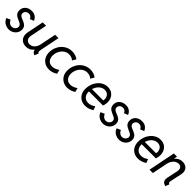

<svg xmlns="http://www.w3.org/2000/svg" viewBox="411 -1991 3467 3467"><g transform="rotate(45 2144.5 -258.0)"><path d="M177.2 7.8Q134.3 7.8 98.1 -8.8Q62 -25.4 37.8 -52.2Q13.7 -79.1 5.9 -109.4L82 -142.6Q90.3 -111.3 119.4 -88.4Q148.4 -65.4 182.6 -65.4Q207.5 -65.4 228.5 -77.4Q249.5 -89.4 262.2 -109.1Q274.9 -128.9 274.9 -152.3Q274.9 -178.2 260.3 -193.8Q245.6 -209.5 222.4 -220.5Q199.2 -231.4 173.1 -242.4Q147 -253.4 123.8 -268.8Q100.6 -284.2 85.9 -308.8Q71.3 -333.5 71.3 -372.1Q71.3 -418 93.3 -452.4Q115.2 -486.8 153.1 -506.1Q190.9 -525.4 238.3 -525.4Q303.7 -525.4 342.3 -493.9Q380.9 -462.4 392.6 -424.8L318.4 -395.5Q310.5 -414.6 291.5 -433.8Q272.5 -453.1 235.4 -453.1Q196.3 -453.1 172.9 -429.4Q149.4 -405.8 149.4 -374.5Q149.4 -348.6 164.3 -333Q179.2 -317.4 202.4 -306.6Q225.6 -295.9 251.7 -285.6Q277.8 -275.4 301 -260.5Q324.2 -245.6 339.1 -221.7Q354 -197.8 354 -159.7Q354 -112.3 330.1 -74.2Q306.2 -36.1 266.1 -14.2Q226.1 7.8 177.2 7.8Z M616.7 7.8Q562.5 7.8 522.7 -17.1Q482.9 -42 465.6 -88.9Q448.2 -135.7 461.4 -201.2L524.9 -517.6H610.4L547.4 -203.1Q533.7 -136.2 561.3 -102.3Q588.9 -68.4 635.7 -68.4Q673.3 -68.4 702.6 -87.2Q731.9 -106 751.5 -137Q771 -168 778.3 -204.1L841.8 -517.6H927.2L852.1 -144.5Q847.2 -119.1 846.9 -98.6Q846.7 -78.1 870.1 -68.4L839.8 7.8Q798.3 -4.9 782.2 -32.7Q766.1 -60.5 772 -88.9L805.7 -64.5H743.7L792.5 -96.7Q766.1 -53.7 724.1 -22.9Q682.1 7.8 616.7 7.8Z M1205.6 5.9Q1141.1 5.9 1092 -22.2Q1043 -50.3 1015.1 -100.6Q987.3 -150.9 987.3 -217.3Q987.3 -280.3 1008.5 -335.9Q1029.8 -391.6 1068.4 -434.1Q1106.9 -476.6 1159.4 -501Q1211.9 -525.4 1273.9 -525.4Q1320.3 -525.4 1362.1 -510.7Q1403.8 -496.1 1426.3 -474.6L1383.3 -403.3Q1368.7 -423.8 1336.2 -435.5Q1303.7 -447.3 1269 -447.3Q1226.1 -447.3 1190.2 -428Q1154.3 -408.7 1128.2 -376Q1102.1 -343.3 1087.9 -302.2Q1073.7 -261.2 1073.7 -217.8Q1073.7 -174.8 1089.8 -142.1Q1106 -109.4 1135.7 -90.8Q1165.5 -72.3 1206.5 -72.3Q1244.6 -72.3 1283.4 -89.1Q1322.3 -106 1343.3 -124L1363.8 -45.9Q1328.1 -21 1287.8 -7.6Q1247.6 5.9 1205.6 5.9Z M1670.4 5.9Q1606 5.9 1556.9 -22.2Q1507.8 -50.3 1480 -100.6Q1452.1 -150.9 1452.1 -217.3Q1452.1 -280.3 1473.4 -335.9Q1494.6 -391.6 1533.2 -434.1Q1571.8 -476.6 1624.3 -501Q1676.8 -525.4 1738.8 -525.4Q1785.2 -525.4 1826.9 -510.7Q1868.7 -496.1 1891.1 -474.6L1848.1 -403.3Q1833.5 -423.8 1801 -435.5Q1768.6 -447.3 1733.9 -447.3Q1690.9 -447.3 1655 -428Q1619.1 -408.7 1593 -376Q1566.9 -343.3 1552.7 -302.2Q1538.6 -261.2 1538.6 -217.8Q1538.6 -174.8 1554.7 -142.1Q1570.8 -109.4 1600.6 -90.8Q1630.4 -72.3 1671.4 -72.3Q1709.5 -72.3 1748.3 -89.1Q1787.1 -106 1808.1 -124L1828.6 -45.9Q1793 -21 1752.7 -7.6Q1712.4 5.9 1670.4 5.9Z M2128.9 7.8Q2065.4 7.8 2017.6 -20.3Q1969.7 -48.3 1943.1 -98.4Q1916.5 -148.4 1916.5 -214.4Q1916.5 -274.9 1936 -330.8Q1955.6 -386.7 1991.5 -430.4Q2027.3 -474.1 2075.9 -499.8Q2124.5 -525.4 2182.6 -525.4Q2244.1 -525.4 2287.1 -497.8Q2330.1 -470.2 2352.3 -424.6Q2374.5 -378.9 2374.5 -324.7Q2374.5 -309.1 2372.1 -290.5Q2369.6 -272 2365.5 -254.6Q2361.3 -237.3 2356 -225.6H1974.6L1986.3 -293.9H2293.5Q2295.9 -303.2 2296.9 -312.3Q2297.9 -321.3 2297.9 -330.1Q2297.9 -379.9 2266.1 -414.6Q2234.4 -449.2 2179.7 -449.2Q2138.7 -449.2 2104.7 -429.4Q2070.8 -409.7 2046.1 -376.5Q2021.5 -343.3 2008.3 -302.2Q1995.1 -261.2 1995.1 -218.3Q1995.1 -151.9 2031.5 -110.1Q2067.9 -68.4 2132.8 -68.4Q2170.4 -68.4 2205.1 -82.3Q2239.7 -96.2 2266.6 -118.2L2293.9 -44.9Q2260.3 -22.5 2218.5 -7.3Q2176.8 7.8 2128.9 7.8Z M2580.6 7.8Q2537.6 7.8 2501.5 -8.8Q2465.3 -25.4 2441.2 -52.2Q2417 -79.1 2409.2 -109.4L2485.4 -142.6Q2493.7 -111.3 2522.7 -88.4Q2551.8 -65.4 2585.9 -65.4Q2610.8 -65.4 2631.8 -77.4Q2652.8 -89.4 2665.5 -109.1Q2678.2 -128.9 2678.2 -152.3Q2678.2 -178.2 2663.6 -193.8Q2648.9 -209.5 2625.7 -220.5Q2602.5 -231.4 2576.4 -242.4Q2550.3 -253.4 2527.1 -268.8Q2503.9 -284.2 2489.3 -308.8Q2474.6 -333.5 2474.6 -372.1Q2474.6 -418 2496.6 -452.4Q2518.6 -486.8 2556.4 -506.1Q2594.2 -525.4 2641.6 -525.4Q2707 -525.4 2745.6 -493.9Q2784.2 -462.4 2795.9 -424.8L2721.7 -395.5Q2713.9 -414.6 2694.8 -433.8Q2675.8 -453.1 2638.7 -453.1Q2599.6 -453.1 2576.2 -429.4Q2552.7 -405.8 2552.7 -374.5Q2552.7 -348.6 2567.6 -333Q2582.5 -317.4 2605.7 -306.6Q2628.9 -295.9 2655 -285.6Q2681.2 -275.4 2704.3 -260.5Q2727.5 -245.6 2742.4 -221.7Q2757.3 -197.8 2757.3 -159.7Q2757.3 -112.3 2733.4 -74.2Q2709.5 -36.1 2669.4 -14.2Q2629.4 7.8 2580.6 7.8Z M2992.7 7.8Q2949.7 7.8 2913.6 -8.8Q2877.4 -25.4 2853.3 -52.2Q2829.1 -79.1 2821.3 -109.4L2897.5 -142.6Q2905.8 -111.3 2934.8 -88.4Q2963.9 -65.4 2998 -65.4Q3022.9 -65.4 3043.9 -77.4Q3064.9 -89.4 3077.6 -109.1Q3090.3 -128.9 3090.3 -152.3Q3090.3 -178.2 3075.7 -193.8Q3061 -209.5 3037.8 -220.5Q3014.6 -231.4 2988.5 -242.4Q2962.4 -253.4 2939.2 -268.8Q2916 -284.2 2901.4 -308.8Q2886.7 -333.5 2886.7 -372.1Q2886.7 -418 2908.7 -452.4Q2930.7 -486.8 2968.5 -506.1Q3006.3 -525.4 3053.7 -525.4Q3119.1 -525.4 3157.7 -493.9Q3196.3 -462.4 3208 -424.8L3133.8 -395.5Q3126 -414.6 3106.9 -433.8Q3087.9 -453.1 3050.8 -453.1Q3011.7 -453.1 2988.3 -429.4Q2964.8 -405.8 2964.8 -374.5Q2964.8 -348.6 2979.7 -333Q2994.6 -317.4 3017.8 -306.6Q3041 -295.9 3067.1 -285.6Q3093.3 -275.4 3116.5 -260.5Q3139.6 -245.6 3154.5 -221.7Q3169.4 -197.8 3169.4 -159.7Q3169.4 -112.3 3145.5 -74.2Q3121.6 -36.1 3081.5 -14.2Q3041.5 7.8 2992.7 7.8Z M3477.5 7.8Q3414.1 7.8 3366.2 -20.3Q3318.4 -48.3 3291.7 -98.4Q3265.1 -148.4 3265.1 -214.4Q3265.1 -274.9 3284.7 -330.8Q3304.2 -386.7 3340.1 -430.4Q3376 -474.1 3424.6 -499.8Q3473.1 -525.4 3531.2 -525.4Q3592.8 -525.4 3635.7 -497.8Q3678.7 -470.2 3700.9 -424.6Q3723.1 -378.9 3723.1 -324.7Q3723.1 -309.1 3720.7 -290.5Q3718.3 -272 3714.1 -254.6Q3710 -237.3 3704.6 -225.6H3323.2L3335 -293.9H3642.1Q3644.5 -303.2 3645.5 -312.3Q3646.5 -321.3 3646.5 -330.1Q3646.5 -379.9 3614.7 -414.6Q3583 -449.2 3528.3 -449.2Q3487.3 -449.2 3453.4 -429.4Q3419.4 -409.7 3394.8 -376.5Q3370.1 -343.3 3356.9 -302.2Q3343.8 -261.2 3343.8 -218.3Q3343.8 -151.9 3380.1 -110.1Q3416.5 -68.4 3481.4 -68.4Q3519 -68.4 3553.7 -82.3Q3588.4 -96.2 3615.2 -118.2L3642.6 -44.9Q3608.9 -22.5 3567.1 -7.3Q3525.4 7.8 3477.5 7.8Z M4180.2 8.8Q4133.8 -4.4 4115.2 -26.9Q4096.7 -49.3 4095.5 -76.4Q4094.2 -103.5 4099.6 -129.9L4143.1 -331.1Q4154.8 -386.2 4133.5 -417.7Q4112.3 -449.2 4066.9 -449.2Q4030.3 -449.2 3998.8 -429.2Q3967.3 -409.2 3945.1 -374.8Q3922.9 -340.3 3914.1 -296.9L3854.5 0H3769L3872.6 -517.6H3954.6L3940.9 -452.1H3957.5L3915.5 -412.1Q3947.3 -465.8 3989.7 -495.6Q4032.2 -525.4 4091.3 -525.4Q4143.1 -525.4 4178.7 -502.4Q4214.4 -479.5 4228.8 -439Q4243.2 -398.4 4231.9 -345.7L4187 -136.7Q4179.2 -101.6 4182.9 -87.2Q4186.5 -72.8 4210.4 -67.4Z"/></g></svg>

Font: Reddit Sans
Style: Italic
Weight: 400
Italic angle: -11.25°
Designer: Stephen Hutchings
Version: Version 1.013